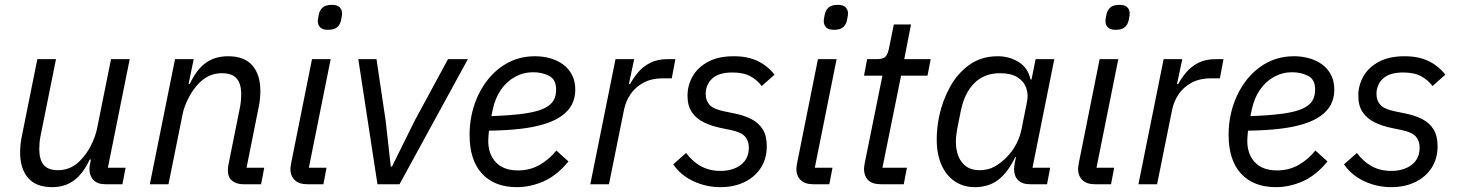

<svg xmlns="http://www.w3.org/2000/svg" viewBox="-20 -760 6021 792"><path d="M134 -516H211L147 -198Q144 -183 143 -168.5Q142 -154 142 -145Q142 -102 160 -80Q178 -58 219 -58Q246 -58 269 -68Q292 -78 312 -99Q340 -128 357 -163.5Q374 -199 380 -228L438 -516H515L425 -68H498L485 0H415Q382 0 365.5 -17.5Q349 -35 349 -63Q349 -68 350 -75Q351 -82 353 -92L355 -102H350Q323 -44 285.5 -16Q248 12 195 12Q129 12 96 -26Q63 -64 63 -131Q63 -145 64.5 -162Q66 -179 70 -198Z M675 0H598L702 -516H779L758 -414H763Q790 -472 828 -500Q866 -528 921 -528Q988 -528 1021 -490Q1054 -452 1054 -385Q1054 -371 1052.5 -354Q1051 -337 1047 -318L997 -68H1070L1057 0H984Q956 0 938 -14Q920 -28 920 -58Q920 -63 920.5 -67.5Q921 -72 922 -79L970 -318Q973 -333 974 -347.5Q975 -362 975 -371Q975 -415 956 -436.5Q937 -458 896 -458Q868 -458 845 -448Q822 -438 801 -417Q776 -392 757.5 -355.5Q739 -319 733 -288Z M1333 -637Q1310 -637 1300.5 -647.5Q1291 -658 1291 -672Q1291 -675 1291.5 -680.5Q1292 -686 1295 -700Q1299 -719 1311.5 -729.5Q1324 -740 1349 -740Q1372 -740 1381.5 -729.5Q1391 -719 1391 -705Q1391 -702 1390.5 -696.5Q1390 -691 1387 -677Q1383 -658 1370.5 -647.5Q1358 -637 1333 -637ZM1314 0H1248Q1213 0 1195.5 -17.5Q1178 -35 1178 -63Q1178 -68 1179 -74Q1180 -80 1181 -87L1267 -516H1344L1254 -68H1327Z M1628 0H1537L1458 -516H1533L1571 -261L1592 -73H1597L1690 -261L1828 -516H1910Z M2112 12Q2020 12 1968.5 -43.5Q1917 -99 1917 -204Q1917 -224 1919 -244.5Q1921 -265 1925 -284Q1939 -352 1975 -407.5Q2011 -463 2065 -495.5Q2119 -528 2187 -528Q2220 -528 2250 -519.5Q2280 -511 2303 -494Q2326 -477 2339.5 -451Q2353 -425 2353 -390Q2353 -356 2339 -329Q2325 -302 2297 -282Q2269 -262 2226 -248.5Q2183 -235 2126 -228.5Q2069 -222 1997 -221Q1996 -211 1995 -199Q1994 -187 1994 -179Q1994 -124 2025.5 -90.5Q2057 -57 2117 -57Q2166 -57 2205.5 -79.5Q2245 -102 2275 -139L2325 -94Q2277 -36 2222.5 -12Q2168 12 2112 12ZM2179 -462Q2139 -462 2104.5 -443Q2070 -424 2046.5 -390Q2023 -356 2013 -310L2007 -281Q2090 -284 2142.5 -291.5Q2195 -299 2223.5 -312.5Q2252 -326 2263 -345Q2274 -364 2274 -391Q2274 -432 2245 -447Q2216 -462 2179 -462Z M2492 0H2415L2519 -516H2596L2574 -413H2579Q2593 -439 2613 -462.5Q2633 -486 2662.5 -501Q2692 -516 2734 -516H2766L2751 -437H2715Q2668 -437 2634.5 -419Q2601 -401 2581 -371.5Q2561 -342 2554 -307Z M2952 12Q2893 12 2840.5 -12.5Q2788 -37 2757 -82L2810 -129Q2837 -93 2872 -74Q2907 -55 2952 -55Q3003 -55 3036 -80Q3069 -105 3069 -152Q3069 -178 3053.5 -196.5Q3038 -215 2993 -224L2954 -232Q2915 -240 2884 -255Q2853 -270 2834.5 -296.5Q2816 -323 2816 -365Q2816 -408 2837 -445Q2858 -482 2900.5 -505Q2943 -528 3007 -528Q3064 -528 3105 -508.5Q3146 -489 3175 -452L3122 -405Q3105 -429 3076 -445Q3047 -461 3001 -461Q2945 -461 2918 -436Q2891 -411 2891 -372Q2891 -345 2907 -327.5Q2923 -310 2966 -301L3005 -293Q3047 -285 3078 -269.5Q3109 -254 3126 -227Q3143 -200 3143 -157Q3143 -105 3118 -67Q3093 -29 3050 -8.5Q3007 12 2952 12Z M3420 -637Q3397 -637 3387.5 -647.5Q3378 -658 3378 -672Q3378 -675 3378.5 -680.5Q3379 -686 3382 -700Q3386 -719 3398.5 -729.5Q3411 -740 3436 -740Q3459 -740 3468.5 -729.5Q3478 -719 3478 -705Q3478 -702 3477.5 -696.5Q3477 -691 3474 -677Q3470 -658 3457.5 -647.5Q3445 -637 3420 -637ZM3401 0H3335Q3300 0 3282.5 -17.5Q3265 -35 3265 -63Q3265 -68 3266 -74Q3267 -80 3268 -87L3354 -516H3431L3341 -68H3414Z M3708 0H3615Q3577 0 3560.5 -17.5Q3544 -35 3544 -63Q3544 -68 3545 -74Q3546 -80 3547 -87L3620 -448H3544L3557 -516H3596Q3624 -516 3633.5 -527Q3643 -538 3648 -565L3667 -659H3738L3710 -516H3819L3806 -448H3697L3620 -68H3721Z M4299 0H4230Q4196 0 4179.5 -17Q4163 -34 4163 -62Q4163 -68 4164 -75Q4165 -82 4166 -89L4171 -112H4168Q4137 -48 4097.5 -18Q4058 12 4001 12Q3954 12 3918.5 -12Q3883 -36 3863.5 -80Q3844 -124 3844 -185Q3844 -208 3846.5 -232Q3849 -256 3854 -280Q3867 -343 3898 -400Q3929 -457 3978.5 -492.5Q4028 -528 4096 -528Q4143 -528 4181.5 -504.5Q4220 -481 4231 -432H4235L4252 -516H4329L4239 -68H4312ZM4020 -58Q4056 -58 4082 -72.5Q4108 -87 4130 -109Q4156 -135 4172 -165.5Q4188 -196 4195 -233L4216 -338Q4223 -370 4213 -397.5Q4203 -425 4176.5 -441.5Q4150 -458 4105 -458Q4040 -458 3999 -417Q3958 -376 3943 -301L3928 -226Q3926 -213 3924.5 -200Q3923 -187 3923 -175Q3923 -142 3933.5 -115.5Q3944 -89 3965.5 -73.5Q3987 -58 4020 -58Z M4582 -637Q4559 -637 4549.5 -647.5Q4540 -658 4540 -672Q4540 -675 4540.5 -680.5Q4541 -686 4544 -700Q4548 -719 4560.5 -729.5Q4573 -740 4598 -740Q4621 -740 4630.5 -729.5Q4640 -719 4640 -705Q4640 -702 4639.5 -696.5Q4639 -691 4636 -677Q4632 -658 4619.5 -647.5Q4607 -637 4582 -637ZM4563 0H4497Q4462 0 4444.5 -17.5Q4427 -35 4427 -63Q4427 -68 4428 -74Q4429 -80 4430 -87L4516 -516H4593L4503 -68H4576Z M4753 0H4676L4780 -516H4857L4835 -413H4840Q4854 -439 4874 -462.5Q4894 -486 4923.5 -501Q4953 -516 4995 -516H5027L5012 -437H4976Q4929 -437 4895.5 -419Q4862 -401 4842 -371.5Q4822 -342 4815 -307Z M5243 12Q5151 12 5099.5 -43.5Q5048 -99 5048 -204Q5048 -224 5050 -244.5Q5052 -265 5056 -284Q5070 -352 5106 -407.5Q5142 -463 5196 -495.5Q5250 -528 5318 -528Q5351 -528 5381 -519.5Q5411 -511 5434 -494Q5457 -477 5470.5 -451Q5484 -425 5484 -390Q5484 -356 5470 -329Q5456 -302 5428 -282Q5400 -262 5357 -248.5Q5314 -235 5257 -228.5Q5200 -222 5128 -221Q5127 -211 5126 -199Q5125 -187 5125 -179Q5125 -124 5156.5 -90.5Q5188 -57 5248 -57Q5297 -57 5336.5 -79.5Q5376 -102 5406 -139L5456 -94Q5408 -36 5353.5 -12Q5299 12 5243 12ZM5310 -462Q5270 -462 5235.5 -443Q5201 -424 5177.5 -390Q5154 -356 5144 -310L5138 -281Q5221 -284 5273.5 -291.5Q5326 -299 5354.5 -312.5Q5383 -326 5394 -345Q5405 -364 5405 -391Q5405 -432 5376 -447Q5347 -462 5310 -462Z M5719 12Q5660 12 5607.5 -12.5Q5555 -37 5524 -82L5577 -129Q5604 -93 5639 -74Q5674 -55 5719 -55Q5770 -55 5803 -80Q5836 -105 5836 -152Q5836 -178 5820.5 -196.5Q5805 -215 5760 -224L5721 -232Q5682 -240 5651 -255Q5620 -270 5601.5 -296.5Q5583 -323 5583 -365Q5583 -408 5604 -445Q5625 -482 5667.5 -505Q5710 -528 5774 -528Q5831 -528 5872 -508.5Q5913 -489 5942 -452L5889 -405Q5872 -429 5843 -445Q5814 -461 5768 -461Q5712 -461 5685 -436Q5658 -411 5658 -372Q5658 -345 5674 -327.5Q5690 -310 5733 -301L5772 -293Q5814 -285 5845 -269.5Q5876 -254 5893 -227Q5910 -200 5910 -157Q5910 -105 5885 -67Q5860 -29 5817 -8.5Q5774 12 5719 12Z"/></svg>

Font: IBM Plex Sans Var
Style: Italic
Weight: 400
Italic angle: -11.31°
Designer: Mike Abbink, Paul van der Laan, Pieter van Rosmalen
Foundry: Bold Monday
Version: Version 1.001